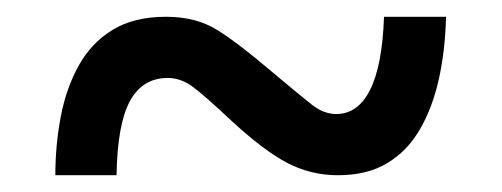

<svg xmlns="http://www.w3.org/2000/svg" viewBox="-20 -471 599 229"><path d="M46 -262Q46 -298 52.5 -332Q59 -366 74 -393Q89 -420 114.5 -435.5Q140 -451 178 -451Q214 -451 239.5 -435Q265 -419 306 -384Q337 -358 351.5 -346.5Q366 -335 381 -335Q407 -335 421.5 -364Q436 -393 438 -451H512Q511 -411 503.5 -377Q496 -343 481 -317Q466 -291 442 -276.5Q418 -262 383 -262Q351 -262 323 -276.5Q295 -291 256 -327Q222 -359 208.5 -368.5Q195 -378 180 -378Q150 -378 135 -350.5Q120 -323 119 -262Z"/></svg>

Font: Noto Serif NP Hmong
Style: Regular
Weight: 400
Designer: Dalton Maag Ltd
Foundry: Dalton Maag Ltd
Version: Version 1.001